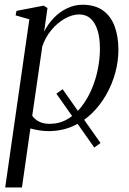

<svg xmlns="http://www.w3.org/2000/svg" viewBox="-20 -558 559 831"><path d="M415 61 388 80.5 224 -152.5 251 -172ZM2.5 253.5 107 -474.5 47.5 -491.5 51.5 -511 168.5 -533.5 185.5 -523.5 171 -421Q188.5 -455.5 214.2 -481.8Q240 -508 271.8 -522.8Q303.5 -537.5 337 -537.5Q391 -537.5 425.5 -512.8Q460 -488 476.2 -444Q492.5 -400 492.5 -342.5Q492.5 -294 479.2 -244.2Q466 -194.5 440.2 -149Q414.5 -103.5 378 -67.8Q341.5 -32 294 -11.2Q246.5 9.5 190 9.5Q170 9.5 149.8 6.2Q129.5 3 111.5 -2L75 253.5ZM119.5 -57Q130.5 -41 149.5 -31.5Q168.5 -22 195 -22Q237 -22 271.5 -42Q306 -62 332.2 -95.8Q358.5 -129.5 376.5 -171.5Q394.5 -213.5 403.5 -258.8Q412.5 -304 412.5 -346.5Q412.5 -394.5 402 -427.5Q391.5 -460.5 371.8 -478Q352 -495.5 323 -495.5Q292 -495.5 259.8 -477Q227.5 -458.5 201.8 -427.2Q176 -396 163 -357Z"/></svg>

Font: Merriweather 96pt Light
Style: Italic
Weight: 300
Italic angle: -7.8°
Version: Version 2.101